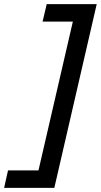

<svg xmlns="http://www.w3.org/2000/svg" viewBox="-87 -745 490 933"><path d="M-48 83H100L267 -640H120L140 -725H383L177 168H-67Z"/></svg>

Font: Work Sans Medium
Style: Italic
Weight: 500
Italic angle: -13°
Designer: Wei Huang
Foundry: Wei Huang
Version: Version 2.012; ttfautohint (v1.8.3)